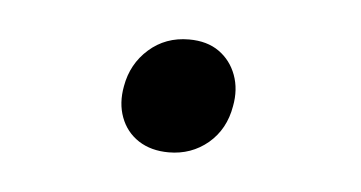

<svg xmlns="http://www.w3.org/2000/svg" viewBox="-25 -292 301 160"><g transform="rotate(5 125.0 -212.5)"><path d="M119.7 -164.4Q104.9 -164.4 94.4 -171.2Q83.9 -178.1 79.5 -190Q75.1 -201.8 77.8 -216.1Q81.1 -235 95 -247.3Q108.9 -259.6 128.5 -259.6Q143.7 -259.6 153.7 -252.5Q163.7 -245.4 168.1 -233.5Q172.5 -221.6 169.8 -207.4Q166.5 -187.9 152.6 -176.1Q138.6 -164.4 119.7 -164.4Z"/></g></svg>

Font: Ysabeau
Style: Bold Italic
Weight: 700
Italic angle: -12°
Designer: Christian Thalmann (Catharsis Fonts)
Version: Version 2.002